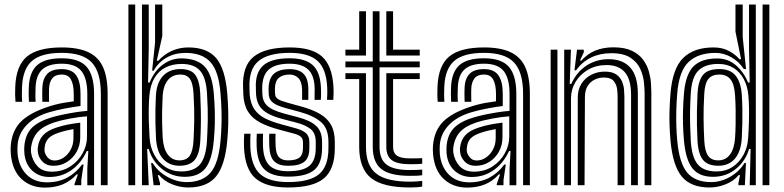

<svg xmlns="http://www.w3.org/2000/svg" viewBox="-20 -820 3473 850"><path d="M426.5 0V-404Q426.5 -500.5 386.5 -543.2Q346.5 -586 253.5 -586Q163.2 -586 122 -550.6Q80.8 -515.2 77.5 -434.8Q77 -419.5 76.9 -402.8Q76.8 -386 78.2 -369.2H48.5Q47 -387 46.9 -401.4Q46.8 -415.8 47.5 -436Q51.2 -530.2 99.9 -570.1Q148.5 -610 253.5 -610Q326.2 -610 370.9 -589.1Q415.5 -568.2 436 -523Q456.5 -477.8 456.5 -404V0ZM209 -60Q255.2 -60 290.4 -82.6Q325.5 -105.2 345.4 -140.8Q365.2 -176.2 365.2 -214.8V-305Q332 -303 289.5 -295Q247 -287 220 -278Q171.2 -261.8 147.6 -236.2Q124 -210.8 117.5 -168.2Q116.8 -163.5 116.9 -155.9Q117 -148.2 117.5 -144.8Q123.2 -108.5 145.8 -84.2Q168.2 -60 209 -60ZM216.8 -86Q186.2 -86 168.2 -104.5Q150.2 -123 147.5 -147.2Q146.8 -154.2 146.9 -159.1Q147 -164 147.5 -168Q151.8 -200.5 170.6 -221.2Q189.5 -242 229.2 -255Q256.5 -264 280.6 -268.6Q304.8 -273.2 335.2 -277V-212Q335.2 -176.5 319.1 -147.9Q303 -119.2 276.1 -102.6Q249.2 -86 216.8 -86ZM221.2 -109.5Q243 -109.5 262.1 -122.5Q281.2 -135.5 293.2 -158Q305.2 -180.5 305.2 -209.2V-248.5Q289.8 -246 273 -241.9Q256.2 -237.8 238.5 -232Q208.2 -222 194 -206.8Q179.8 -191.5 177.5 -166.2Q176.8 -159.2 177 -155.8Q177.2 -152.2 177.5 -149.5Q179.2 -137.5 190.5 -123.5Q201.8 -109.5 221.2 -109.5ZM178.8 10.5Q116.2 10.5 75.4 -27.5Q34.5 -65.5 28 -137Q27 -148.5 27 -159.2Q27 -170 28 -180Q34.5 -243.5 73 -281.9Q111.5 -320.2 191.2 -346.8Q209.8 -353 226.5 -357.2Q243.2 -361.5 262.4 -364.9Q281.5 -368.2 306.5 -371.5V-404.2Q306.5 -444.8 294.4 -467.4Q282.2 -490 253.5 -490Q224.8 -490 211.6 -473.4Q198.5 -456.8 197.2 -429.5Q197 -424.2 196.8 -406Q196.5 -387.8 197.2 -369.2H167.5Q166.5 -391.5 166.9 -406.9Q167.2 -422.2 167.5 -432.8Q169 -470.2 188.6 -492.1Q208.2 -514 253.5 -514Q298.2 -514 317.4 -486.4Q336.5 -458.8 336.5 -404.2V-350.8Q303.2 -346.5 267.4 -339.6Q231.5 -332.8 201 -324Q134.8 -305 98 -266.5Q61.2 -228 57.8 -177.2Q57.2 -169.8 57.1 -158.8Q57 -147.8 57.8 -139.8Q62.8 -83.2 97 -48Q131.2 -12.8 188.5 -12.8Q238 -12.8 276.9 -33.2Q315.8 -53.8 343.2 -91.5H350L339.8 -22.5V0H310L309.5 -4L324.8 -48H319.2Q292 -17.8 257.4 -3.6Q222.8 10.5 178.8 10.5ZM366.5 0.2V-72L371 -151.5H364.2Q340 -98 296.6 -67.1Q253.2 -36.2 197.8 -36.5Q152.5 -36.8 122.2 -65.1Q92 -93.5 87.8 -142.2Q87.2 -148.5 87.2 -158.6Q87.2 -168.8 87.8 -174.5Q93 -227.5 123.1 -256Q153.2 -284.5 210.5 -301Q229 -306.5 256.8 -312.4Q284.5 -318.2 313.9 -322.9Q343.2 -327.5 366.5 -329V-404Q366.5 -472.8 340.5 -505.4Q314.5 -538 253.5 -538Q196.2 -538 168 -513.2Q139.8 -488.5 137.5 -433.5Q137 -419 136.8 -403Q136.5 -387 137.8 -369.2H108Q106.8 -388.5 106.9 -404.4Q107 -420.2 107.5 -434Q110.2 -501.2 144.6 -531.6Q179 -562 253.5 -562Q330.5 -562 363.5 -524.2Q396.5 -486.5 396.5 -404V0.2Z M548.5 0V-800H578.5V0ZM608.5 0V-800H638.5V-603L635.5 -454.5H642.2Q664.8 -508.5 703.5 -535.8Q742.2 -563 788.2 -561.5Q855.8 -559.5 887.9 -523.2Q920 -487 926.5 -406Q929.8 -366.2 930.8 -332.5Q931.8 -298.8 930.8 -266.2Q929.8 -233.8 926.5 -197.8Q919 -112 889 -74.6Q859 -37.2 798 -37.2Q740.5 -37.2 697.1 -72.2Q653.8 -107.2 638.2 -160.8L631.5 -160.5L638.5 0ZM782.2 -61Q839.8 -61 866.1 -93.2Q892.5 -125.5 896.5 -200Q898.8 -242.2 899.8 -287.9Q900.8 -333.5 896.5 -405Q892.5 -475.8 866.2 -506.4Q840 -537 783.8 -537Q744.5 -537 713.9 -521.9Q683.2 -506.8 664.4 -475.6Q645.5 -444.5 641.2 -396.2Q639.2 -371.5 638.6 -342.4Q638 -313.2 639 -280.1Q640 -247 642.2 -210Q645 -168.2 663.1 -134.5Q681.2 -100.8 711.9 -80.9Q742.5 -61 782.2 -61ZM774.5 -86.2Q729.5 -86.2 701.6 -117Q673.8 -147.8 670.5 -209.5Q668.8 -242.8 668.1 -274.8Q667.5 -306.8 668.1 -337.4Q668.8 -368 670.2 -397Q673.5 -453.8 701.8 -484Q730 -514.2 779.5 -514.2Q826.5 -514.2 845.2 -487.4Q864 -460.5 866.5 -405.8Q868.2 -364.8 869 -332.2Q869.8 -299.8 869.2 -268.4Q868.8 -237 866.8 -199Q863.8 -138.8 842.4 -112.5Q821 -86.2 774.5 -86.2ZM774.5 -110Q805.8 -110 820 -130.8Q834.2 -151.5 836.8 -199Q839 -242 839.9 -288.1Q840.8 -334.2 836.8 -405Q834.2 -452.2 820.4 -471.1Q806.5 -490 779.5 -490Q743 -490 723 -465.1Q703 -440.2 700.2 -397Q698.5 -366.2 697.9 -333.8Q697.2 -301.2 697.9 -269.6Q698.5 -238 700.2 -210Q703.5 -161.8 722.8 -135.9Q742 -110 774.5 -110ZM813.2 10Q777.2 10 741.9 -4.1Q706.5 -18.2 684.2 -44.8H678.2L688.5 -9.2V0H660L649 -98.2H655.8Q678.8 -60.5 721 -37.1Q763.2 -13.8 806.5 -13.8Q875.2 -13.8 911.5 -55Q947.8 -96.2 956.5 -199.2Q959.5 -232.5 960.5 -265.2Q961.5 -298 960.5 -332.9Q959.5 -367.8 956.2 -406.5Q948.5 -504.5 911.6 -545.1Q874.8 -585.8 801.5 -585.8Q755.2 -585.8 718.6 -565.5Q682 -545.2 660.5 -507.5H653.5L666.5 -631.5V-800H698.5V-660.5L674 -551H681Q706.2 -579.5 740.6 -594.8Q775 -610 813.5 -610Q897.2 -610 937.2 -562.5Q977.2 -515 986.2 -405Q989.2 -367.8 990.2 -334.1Q991.2 -300.5 990.4 -267.5Q989.5 -234.5 986.2 -199Q976.5 -88.5 936.8 -39.2Q897 10 813.2 10Z M1255.2 10Q1159 10 1111.8 -29.9Q1064.5 -69.8 1060.2 -168Q1059.5 -184.8 1059.9 -201Q1060.2 -217.2 1061.2 -228H1089Q1088.2 -220.2 1088 -201.5Q1087.8 -182.8 1088.2 -169.2Q1092.2 -84.2 1132 -49.1Q1171.8 -14 1255.2 -14Q1351 -14 1392.5 -48.9Q1434 -83.8 1434 -164Q1434 -169 1434 -173.9Q1434 -178.8 1434 -183.4Q1434 -188 1434 -192Q1434 -252.2 1400.1 -280.5Q1366.2 -308.8 1305.8 -325L1246.2 -341Q1224.8 -346.8 1208 -354.1Q1191.2 -361.5 1181.2 -372.5Q1171.2 -383.5 1170 -399.8Q1169.8 -404.5 1169.2 -413.1Q1168.8 -421.8 1169 -429Q1170.2 -474 1193.2 -494Q1216.2 -514 1262.2 -514Q1302.5 -514 1323.4 -493.6Q1344.2 -473.2 1345 -427.8Q1345.2 -416.2 1345.1 -407.2Q1345 -398.2 1345 -378H1317.5Q1317.5 -392.8 1317.5 -407.2Q1317.5 -421.8 1317.2 -426Q1315.8 -460.2 1300.1 -475.1Q1284.5 -490 1262.2 -490Q1232.2 -490 1215 -475.8Q1197.8 -461.5 1197.2 -429Q1197 -421.5 1197.1 -414.2Q1197.2 -407 1198.2 -399.8Q1199.8 -390.5 1206.9 -384.4Q1214 -378.2 1226 -373.9Q1238 -369.5 1253.8 -365L1312.2 -349Q1362.8 -335.2 1396 -315.9Q1429.2 -296.5 1445.8 -266.8Q1462.2 -237 1462.2 -192Q1462.2 -187.5 1462.2 -182.8Q1462.2 -178 1462.2 -173.2Q1462.2 -168.5 1462.2 -164Q1462.2 -70.8 1414.1 -30.4Q1366 10 1255.2 10ZM1255.2 -38Q1186 -38 1152.8 -68Q1119.5 -98 1116.2 -170.5Q1115.8 -182.2 1115.9 -201.1Q1116 -220 1116.8 -228H1144.5Q1143.8 -220.2 1143.9 -200.9Q1144 -181.5 1144.2 -171.8Q1147 -112 1173.2 -87Q1199.5 -62 1255.2 -62Q1321 -62 1349.4 -85.8Q1377.8 -109.5 1377.8 -164Q1377.8 -171.2 1377.8 -178Q1377.8 -184.8 1377.8 -192Q1377.8 -230.2 1355.5 -248.4Q1333.2 -266.5 1292.8 -277L1231.2 -293Q1195 -302.5 1169.8 -315.5Q1144.5 -328.5 1130.5 -348.5Q1116.5 -368.5 1113.8 -398.8Q1113 -406.5 1113.1 -414.4Q1113.2 -422.2 1112.8 -429Q1109.2 -497.5 1145 -529.8Q1180.8 -562 1262.2 -562Q1330.8 -562 1364.1 -532Q1397.5 -502 1400.8 -432.8Q1401.2 -425.2 1401.4 -409.8Q1401.5 -394.2 1400.2 -378H1372.5Q1372.5 -394.2 1372.9 -408.4Q1373.2 -422.5 1373 -428.8Q1371.5 -487.8 1343.6 -512.9Q1315.8 -538 1262.2 -538Q1200.2 -538 1170.5 -512.6Q1140.8 -487.2 1140.8 -429Q1140.8 -422.8 1141.1 -413.9Q1141.5 -405 1141.8 -400Q1143.2 -376.2 1155 -360.8Q1166.8 -345.2 1188 -335.1Q1209.2 -325 1238.8 -317L1299.2 -301Q1355.5 -286.2 1380.6 -261.8Q1405.8 -237.2 1405.8 -192Q1405.8 -185.8 1405.8 -178.5Q1405.8 -171.2 1405.8 -164Q1405.8 -96.5 1370.9 -67.2Q1336 -38 1255.2 -38ZM1255.2 -86Q1215 -86 1194.6 -105.2Q1174.2 -124.5 1172.2 -172.8Q1172 -179.5 1171.6 -199.5Q1171.2 -219.5 1172.2 -228H1200Q1199.2 -220.2 1199.4 -205.9Q1199.5 -191.5 1200.2 -173.8Q1201.5 -138.5 1215 -124.2Q1228.5 -110 1255.2 -110Q1290.5 -110 1305.9 -122.6Q1321.2 -135.2 1321.2 -164Q1321.2 -170 1321.4 -178.2Q1321.5 -186.5 1321.2 -192Q1320.8 -207 1311 -215.2Q1301.2 -223.5 1279.8 -229L1216.2 -246Q1166.5 -259.2 1132 -277.4Q1097.5 -295.5 1078.8 -324.6Q1060 -353.8 1057.2 -399.8Q1057 -406.2 1056.9 -414.1Q1056.8 -422 1056.2 -429Q1051.5 -526.5 1102.1 -568.2Q1152.8 -610 1262.2 -610Q1360.8 -610 1405.8 -569.6Q1450.8 -529.2 1456.2 -436Q1457 -423.5 1456.9 -409Q1456.8 -394.5 1455.5 -378H1427.8Q1429 -393 1429 -408.2Q1429 -423.5 1428.5 -434.2Q1424.5 -515.8 1385.2 -550.9Q1346 -586 1262.2 -586Q1168 -586 1124.2 -549.5Q1080.5 -513 1084.5 -429Q1085 -421.2 1084.9 -414Q1084.8 -406.8 1085.5 -399.8Q1089.5 -360 1106.5 -335.6Q1123.5 -311.2 1153 -296.2Q1182.5 -281.2 1223.8 -270L1286.2 -253Q1319.8 -244 1334.6 -230.5Q1349.5 -217 1349.5 -192Q1349.5 -188 1349.5 -183.4Q1349.5 -178.8 1349.5 -173.9Q1349.5 -169 1349.5 -164Q1349.5 -122.2 1327.5 -104.1Q1305.5 -86 1255.2 -86Z M1795.2 -41.5Q1707 -41.5 1668.6 -71.4Q1630.2 -101.2 1630.2 -170V-522H1509.2V-548H1630.2V-770H1660.2V-548H1838.2V-522H1660.2V-170Q1660.2 -115 1691.6 -91.1Q1723 -67.2 1795.2 -67.2Q1810.8 -67.2 1823.6 -67.8Q1836.5 -68.2 1849.2 -69.2V-44.2Q1840.5 -42.8 1827.9 -42.1Q1815.2 -41.5 1795.2 -41.5ZM1795.2 10Q1674.8 10 1622.5 -31.9Q1570.2 -73.8 1570.2 -170V-470H1509.2V-496H1600.2V-170Q1600.2 -87.2 1645.5 -51.5Q1690.8 -15.8 1795.2 -15.8Q1810 -15.8 1822.6 -16.6Q1835.2 -17.5 1849.2 -19.2V5.8Q1829.5 10 1795.2 10ZM1795.2 -93Q1739 -93 1714.6 -110.9Q1690.2 -128.8 1690.2 -170V-496H1838.2V-470H1720.2V-170Q1720.2 -142.5 1737.8 -130.6Q1755.2 -118.8 1795.2 -118.8Q1813.8 -118.8 1827 -119Q1840.2 -119.2 1849.2 -120V-95Q1840 -94 1826.8 -93.5Q1813.5 -93 1795.2 -93ZM1509.2 -574V-600H1570.2V-770H1600.2V-574ZM1690.2 -574V-770H1720.2V-600H1838.2V-574Z M2295.8 0V-404Q2295.8 -500.5 2255.8 -543.2Q2215.8 -586 2122.8 -586Q2032.5 -586 1991.2 -550.6Q1950 -515.2 1946.8 -434.8Q1946.2 -419.5 1946.1 -402.8Q1946 -386 1947.5 -369.2H1917.8Q1916.2 -387 1916.1 -401.4Q1916 -415.8 1916.8 -436Q1920.5 -530.2 1969.1 -570.1Q2017.8 -610 2122.8 -610Q2195.5 -610 2240.1 -589.1Q2284.8 -568.2 2305.2 -523Q2325.8 -477.8 2325.8 -404V0ZM2078.2 -60Q2124.5 -60 2159.6 -82.6Q2194.8 -105.2 2214.6 -140.8Q2234.5 -176.2 2234.5 -214.8V-305Q2201.2 -303 2158.8 -295Q2116.2 -287 2089.2 -278Q2040.5 -261.8 2016.9 -236.2Q1993.2 -210.8 1986.8 -168.2Q1986 -163.5 1986.1 -155.9Q1986.2 -148.2 1986.8 -144.8Q1992.5 -108.5 2015 -84.2Q2037.5 -60 2078.2 -60ZM2086 -86Q2055.5 -86 2037.5 -104.5Q2019.5 -123 2016.8 -147.2Q2016 -154.2 2016.1 -159.1Q2016.2 -164 2016.8 -168Q2021 -200.5 2039.9 -221.2Q2058.8 -242 2098.5 -255Q2125.8 -264 2149.9 -268.6Q2174 -273.2 2204.5 -277V-212Q2204.5 -176.5 2188.4 -147.9Q2172.2 -119.2 2145.4 -102.6Q2118.5 -86 2086 -86ZM2090.5 -109.5Q2112.2 -109.5 2131.4 -122.5Q2150.5 -135.5 2162.5 -158Q2174.5 -180.5 2174.5 -209.2V-248.5Q2159 -246 2142.2 -241.9Q2125.5 -237.8 2107.8 -232Q2077.5 -222 2063.2 -206.8Q2049 -191.5 2046.8 -166.2Q2046 -159.2 2046.2 -155.8Q2046.5 -152.2 2046.8 -149.5Q2048.5 -137.5 2059.8 -123.5Q2071 -109.5 2090.5 -109.5ZM2048 10.5Q1985.5 10.5 1944.6 -27.5Q1903.8 -65.5 1897.2 -137Q1896.2 -148.5 1896.2 -159.2Q1896.2 -170 1897.2 -180Q1903.8 -243.5 1942.2 -281.9Q1980.8 -320.2 2060.5 -346.8Q2079 -353 2095.8 -357.2Q2112.5 -361.5 2131.6 -364.9Q2150.8 -368.2 2175.8 -371.5V-404.2Q2175.8 -444.8 2163.6 -467.4Q2151.5 -490 2122.8 -490Q2094 -490 2080.9 -473.4Q2067.8 -456.8 2066.5 -429.5Q2066.2 -424.2 2066 -406Q2065.8 -387.8 2066.5 -369.2H2036.8Q2035.8 -391.5 2036.1 -406.9Q2036.5 -422.2 2036.8 -432.8Q2038.2 -470.2 2057.9 -492.1Q2077.5 -514 2122.8 -514Q2167.5 -514 2186.6 -486.4Q2205.8 -458.8 2205.8 -404.2V-350.8Q2172.5 -346.5 2136.6 -339.6Q2100.8 -332.8 2070.2 -324Q2004 -305 1967.2 -266.5Q1930.5 -228 1927 -177.2Q1926.5 -169.8 1926.4 -158.8Q1926.2 -147.8 1927 -139.8Q1932 -83.2 1966.2 -48Q2000.5 -12.8 2057.8 -12.8Q2107.2 -12.8 2146.1 -33.2Q2185 -53.8 2212.5 -91.5H2219.2L2209 -22.5V0H2179.2L2178.8 -4L2194 -48H2188.5Q2161.2 -17.8 2126.6 -3.6Q2092 10.5 2048 10.5ZM2235.8 0.2V-72L2240.2 -151.5H2233.5Q2209.2 -98 2165.9 -67.1Q2122.5 -36.2 2067 -36.5Q2021.8 -36.8 1991.5 -65.1Q1961.2 -93.5 1957 -142.2Q1956.5 -148.5 1956.5 -158.6Q1956.5 -168.8 1957 -174.5Q1962.2 -227.5 1992.4 -256Q2022.5 -284.5 2079.8 -301Q2098.2 -306.5 2126 -312.4Q2153.8 -318.2 2183.1 -322.9Q2212.5 -327.5 2235.8 -329V-404Q2235.8 -472.8 2209.8 -505.4Q2183.8 -538 2122.8 -538Q2065.5 -538 2037.2 -513.2Q2009 -488.5 2006.8 -433.5Q2006.2 -419 2006 -403Q2005.8 -387 2007 -369.2H1977.2Q1976 -388.5 1976.1 -404.4Q1976.2 -420.2 1976.8 -434Q1979.5 -501.2 2013.9 -531.6Q2048.2 -562 2122.8 -562Q2199.8 -562 2232.8 -524.2Q2265.8 -486.5 2265.8 -404V0.2Z M2833.8 0V-405.8Q2833.8 -424.2 2831 -453.9Q2828.2 -483.5 2815.2 -513.5Q2802.2 -543.5 2771.8 -564Q2741.2 -584.5 2685.8 -584.5Q2636.2 -584.5 2596.9 -565.4Q2557.5 -546.2 2530 -508.5H2523.2L2534.5 -600H2564.2L2564.8 -589L2547.5 -552H2554Q2581.5 -582.5 2616.5 -596.5Q2651.5 -610.5 2695.5 -610.5Q2746 -610.5 2777.8 -595.1Q2809.5 -579.8 2827.2 -555.4Q2845 -531 2852.6 -503.6Q2860.2 -476.2 2861.9 -451.8Q2863.5 -427.2 2863.5 -411.8V0ZM2417.8 0V-600H2447.8V0ZM2537.8 0V-388Q2537.8 -423.8 2554.1 -449.5Q2570.5 -475.2 2597.8 -489.1Q2625 -503 2657.5 -503Q2690 -503 2707.9 -490.6Q2725.8 -478.2 2733.4 -460.1Q2741 -442 2742.6 -423.8Q2744.2 -405.5 2744.2 -393.8V0H2714.2V-392Q2714.2 -406.5 2711.8 -426.5Q2709.2 -446.5 2696.5 -461.6Q2683.8 -476.8 2653 -476.8Q2631.5 -476.8 2612.4 -467.4Q2593.2 -458 2581.5 -439.1Q2569.8 -420.2 2569.5 -391.2L2567.8 0ZM2477.8 0V-600H2507.5L2502.2 -448.5H2509Q2533.5 -502.2 2577.5 -530.4Q2621.5 -558.5 2676.5 -558Q2738 -557.5 2770.9 -520Q2803.8 -482.5 2803.8 -403.8V0H2773.8V-399.8Q2773.8 -467.8 2746.4 -499.9Q2719 -532 2665.2 -532Q2619.2 -532 2583.6 -511.4Q2548 -490.8 2527.9 -457.4Q2507.8 -424 2507.8 -385.2V0Z M3386 0H3356V-800H3386ZM3326 0H3299L3303 -160.5L3296.2 -160.8Q3280.8 -107.2 3237.6 -72.2Q3194.5 -37.2 3136.5 -37.2Q3075.2 -37.2 3045.4 -74.9Q3015.5 -112.5 3007.8 -199.2Q3004.8 -235 3003.8 -268.4Q3002.8 -301.8 3003.9 -335.5Q3005 -369.2 3008 -406.5Q3014.8 -489.2 3049.1 -525.2Q3083.5 -561.2 3155.5 -561.2Q3202.5 -561.2 3237.4 -531.5Q3272.2 -501.8 3292 -454.5H3299L3296 -603V-800H3326ZM3152.2 -61Q3192.2 -61 3222.8 -80.9Q3253.2 -100.8 3271.5 -134.5Q3289.8 -168.2 3292.2 -210Q3294.8 -249.5 3295.6 -283.1Q3296.5 -316.8 3295.9 -345Q3295.2 -373.2 3293.2 -396.2Q3289.8 -437.8 3272.9 -469.5Q3256 -501.2 3227.6 -519.1Q3199.2 -537 3160.8 -537Q3101.5 -537 3071.9 -507.6Q3042.2 -478.2 3038 -405Q3035.5 -361.5 3035 -328Q3034.5 -294.5 3035.4 -264.1Q3036.2 -233.8 3038 -199.5Q3042 -125.2 3068.4 -93.1Q3094.8 -61 3152.2 -61ZM3160 -86.2Q3113.2 -86.2 3092 -112.5Q3070.8 -138.8 3067.8 -199Q3066 -234.8 3065.4 -265.6Q3064.8 -296.5 3065.4 -329.4Q3066 -362.2 3067.8 -403.5Q3070.2 -458.8 3090.8 -486.5Q3111.2 -514.2 3165 -514.2Q3214.2 -514.2 3237.6 -484Q3261 -453.8 3264.2 -397Q3266 -368.8 3266.5 -338.1Q3267 -307.5 3266.4 -275.2Q3265.8 -243 3264 -210Q3260.8 -150.2 3234 -118.2Q3207.2 -86.2 3160 -86.2ZM3160 -110Q3192.5 -110 3211.8 -135.9Q3231 -161.8 3234.2 -210Q3236 -235.5 3236.6 -267.4Q3237.2 -299.2 3236.8 -332.8Q3236.2 -366.2 3234.2 -397Q3231.2 -447 3214.1 -468.5Q3197 -490 3165 -490Q3132.5 -490 3116.5 -471Q3100.5 -452 3097.8 -405Q3094.2 -340.8 3094.8 -295.4Q3095.2 -250 3097.8 -198.5Q3100.2 -151.2 3114.6 -130.6Q3129 -110 3160 -110ZM3121.2 10Q3037.8 10 2997.9 -38.9Q2958 -87.8 2948.2 -199Q2945.2 -234.5 2944.1 -266.8Q2943 -299 2944.1 -332.5Q2945.2 -366 2948.2 -405.2Q2957.2 -516.8 3004.5 -563.4Q3051.8 -610 3139 -610Q3178.5 -610 3207.8 -594Q3237 -578 3253.5 -558H3260.8L3236 -679.8V-800H3268V-656L3282.8 -514.2L3273 -514.5Q3250.2 -548.8 3216.6 -567.2Q3183 -585.8 3148 -585.8Q3071.5 -585.8 3028.8 -546Q2986 -506.2 2978 -405Q2975 -367 2974.1 -331.9Q2973.2 -296.8 2974.2 -263.9Q2975.2 -231 2978 -199.2Q2986.8 -99.2 3021.8 -56.5Q3056.8 -13.8 3128 -13.8Q3171.2 -13.8 3212.1 -37.1Q3253 -60.5 3275.8 -98.2H3282.5L3277.5 0H3249V-9.2L3256.2 -44.8H3250.2Q3228 -18.2 3192.5 -4.1Q3157 10 3121.2 10Z"/></svg>

Font: Big Shoulders Inline Text Thin Black
Style: Regular
Weight: 900
Version: Version 2.002